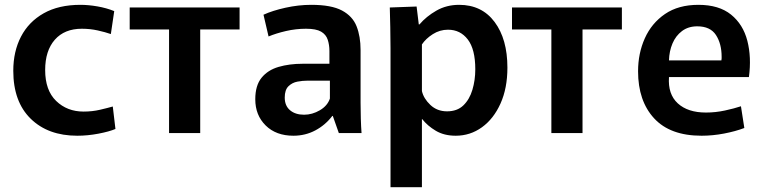

<svg xmlns="http://www.w3.org/2000/svg" viewBox="-20 -551 3160 795"><path d="M300 11Q179 11 107 -59.5Q35 -130 35 -258Q35 -338 67 -399.5Q99 -461 161 -496Q223 -531 313 -531Q346 -531 383.5 -524.5Q421 -518 453 -505L439 -410Q416 -418 384.5 -425Q353 -432 319 -432Q247 -432 207 -386.5Q167 -341 167 -261Q167 -177 212.5 -133Q258 -89 326 -89Q362 -89 394 -96.5Q426 -104 447 -110L458 -17Q432 -6 387.5 2.5Q343 11 300 11Z M680 0V-429H517V-520H972V-429H809V0Z M1195 11Q1123 11 1080 -31.5Q1037 -74 1037 -140Q1037 -197 1063 -229Q1089 -261 1133.5 -274Q1178 -287 1233 -287H1344V-340Q1344 -365 1337 -386.5Q1330 -408 1309.5 -420Q1289 -432 1247 -432Q1205 -432 1164 -422.5Q1123 -413 1092 -400L1071 -490Q1108 -507 1162 -519Q1216 -531 1269 -531Q1352 -531 1396 -507.5Q1440 -484 1456.5 -442Q1473 -400 1473 -344V-125Q1473 -94 1474 -60Q1475 -26 1477 0H1383L1358 -71H1356Q1327 -33 1285.5 -11Q1244 11 1195 11ZM1239 -76Q1273 -76 1304.5 -94.5Q1336 -113 1346 -143V-217H1253Q1233 -217 1211.5 -213Q1190 -209 1174.5 -194Q1159 -179 1159 -147Q1159 -113 1181 -94.5Q1203 -76 1239 -76Z M1597 -351Q1597 -394 1596 -438.5Q1595 -483 1594 -520L1705 -524L1714 -450H1717Q1745 -483 1787 -507Q1829 -531 1881 -531Q1975 -531 2028 -460Q2081 -389 2081 -271Q2081 -186 2052.5 -122.5Q2024 -59 1975.5 -24Q1927 11 1867 11Q1819 11 1784.5 -9.5Q1750 -30 1728 -58H1727V224H1597ZM1831 -90Q1873 -90 1898.5 -114.5Q1924 -139 1936 -179Q1948 -219 1948 -264Q1948 -347 1917 -387.5Q1886 -428 1835 -428Q1801 -428 1772 -409.5Q1743 -391 1727 -367V-174Q1734 -143 1762 -116.5Q1790 -90 1831 -90Z M2263 0V-429H2100V-520H2555V-429H2392V0Z M2885 11Q2755 11 2688.5 -61Q2622 -133 2622 -256Q2622 -330 2650 -392.5Q2678 -455 2733.5 -493Q2789 -531 2872 -531Q2957 -531 3007 -490.5Q3057 -450 3074.5 -382Q3092 -314 3081 -232H2750Q2745 -161 2786.5 -123Q2828 -85 2903 -85Q2943 -85 2982 -93.5Q3021 -102 3048 -111L3062 -21Q3025 -7 2978 2Q2931 11 2885 11ZM2867 -442Q2830 -442 2804 -422.5Q2778 -403 2764.5 -371Q2751 -339 2750 -301H2967Q2968 -306 2968 -309.5Q2968 -313 2968 -316Q2968 -370 2944.5 -406Q2921 -442 2867 -442Z"/></svg>

Font: Murecho Medium
Style: Regular
Weight: 500
Designer: Neil Summerour
Foundry: Positype
Version: Version 1.010; ttfautohint (v1.8.3)